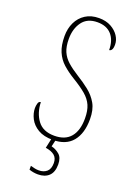

<svg xmlns="http://www.w3.org/2000/svg" viewBox="-175 -792 764 1081"><g transform="rotate(20 207.0 -251.5)"><path d="M211 10Q157 10 122.5 -10.5Q88 -31 72 -62.5Q56 -94 56 -125Q56 -138 60 -152.5Q64 -167 76 -167Q78 -103 110.5 -59Q143 -15 211 -15Q276 -15 308.5 -54Q341 -93 341 -165Q341 -212 327.5 -243Q314 -274 284 -299.5Q254 -325 206 -354Q165 -379 135.5 -405.5Q106 -432 90 -469.5Q74 -507 74 -563Q74 -608 91.5 -644.5Q109 -681 142.5 -702.5Q176 -724 223 -724Q265 -724 295 -707.5Q325 -691 341.5 -666Q358 -641 358 -614Q358 -593 352 -583.5Q346 -574 337 -574Q337 -632 307.5 -665.5Q278 -699 223 -699Q162 -699 132 -658Q102 -617 102 -556Q102 -510 115 -480Q128 -450 154.5 -426.5Q181 -403 221 -378Q260 -354 293.5 -327.5Q327 -301 348 -264.5Q369 -228 369 -171Q369 -86 329.5 -38Q290 10 211 10ZM199 221Q172 221 146 212V189Q160 193 172 195.5Q184 198 196 198Q225 198 243.5 182Q262 166 262 131Q262 101 243.5 85.5Q225 70 190 65L206 -9H231L218 46Q244 52 266 70.5Q288 89 288 130Q288 176 264 198.5Q240 221 199 221Z"/></g></svg>

Font: Noto Serif Condensed Thin
Style: Regular
Weight: 100
Width: 3
Designer: Monotype Design Team
Foundry: Monotype Imaging Inc.
Version: Version 2.013; ttfautohint (v1.8.4.7-5d5b)